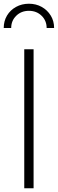

<svg xmlns="http://www.w3.org/2000/svg" viewBox="-31 -1009 310 1029"><path d="M99 0H149V-745H99ZM-11 -859H29Q29 -898 56 -924.5Q83 -951 124 -951Q165 -951 192 -924.5Q219 -898 219 -859H259Q259 -896 241 -925.5Q223 -955 192.5 -972Q162 -989 124 -989Q86 -989 55 -972Q24 -955 6.5 -925.5Q-11 -896 -11 -859Z"/></svg>

Font: Plus Jakarta Sans ExtraLight
Style: Regular
Weight: 200
Designer: Gumpita Rahayu
Foundry: Tokotype
Version: Version 2.004; ttfautohint (v1.8.3)